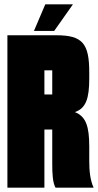

<svg xmlns="http://www.w3.org/2000/svg" viewBox="-20 -862 450 882"><path d="M136 -720H229L315 -842H188ZM390 -189C390 -281 375 -327 324 -347C375 -365 390 -409 390 -502V-530C390 -662 359 -700 239 -700H14V0H184V-267H220V-109C220 -65 222 -23 235 0H410C394 -35 390 -78 390 -123ZM220 -428H184V-539H220Z"/></svg>

Font: Queering Heavy
Style: Bold
Weight: 900
Designer: Adam Naccarato
Foundry: adamnac
Version: Version 2.000;hotconv 1.0.109;makeotfexe 2.5.65596